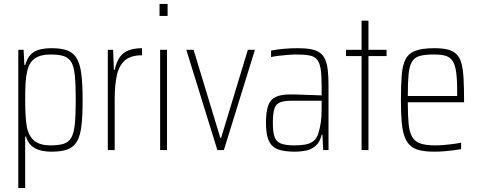

<svg xmlns="http://www.w3.org/2000/svg" viewBox="-20 -763 2433 976"><path d="M73 193V-510H100L104 -432H108Q118 -467 136 -485.5Q154 -504 181 -511Q208 -518 243 -518Q292 -518 322.5 -506.5Q353 -495 370 -466.5Q387 -438 393.5 -386.5Q400 -335 400 -255Q400 -175 394 -123.5Q388 -72 371 -43.5Q354 -15 323.5 -3.5Q293 8 243 8Q207 8 180.5 0Q154 -8 137 -25Q120 -42 112 -69H108V193ZM236 -24Q278 -24 303.5 -32Q329 -40 342.5 -63.5Q356 -87 360.5 -133Q365 -179 365 -255Q365 -332 360.5 -378Q356 -424 342.5 -447Q329 -470 303.5 -478Q278 -486 236 -486Q187 -486 158 -466.5Q129 -447 119 -404Q112 -375 110 -341.5Q108 -308 108 -255Q108 -205 110.5 -170Q113 -135 117 -115Q128 -67 157 -45.5Q186 -24 236 -24Z M528 0V-510H555L559 -408H563Q572 -450 590 -474Q608 -498 636 -508Q664 -518 702 -518V-482Q645 -482 615 -456Q585 -430 574 -380Q563 -330 563 -259V0Z M791 -682V-743H832V-682ZM794 0V-510H829V0Z M1085 0 927 -510H964L1100 -62H1104L1240 -510H1276L1118 0Z M1476 8Q1427 8 1395 -3Q1363 -14 1347.5 -45.5Q1332 -77 1332 -138Q1332 -194 1343 -225.5Q1354 -257 1381 -270Q1408 -283 1457 -283Q1470 -283 1489.5 -282.5Q1509 -282 1532 -281Q1555 -280 1576.5 -279.5Q1598 -279 1615 -278V-324Q1615 -380 1610 -412.5Q1605 -445 1591 -461Q1577 -477 1551.5 -481.5Q1526 -486 1484 -486Q1467 -486 1443.5 -484Q1420 -482 1397.5 -479.5Q1375 -477 1358 -473V-506Q1389 -512 1423 -515Q1457 -518 1494 -518Q1533 -518 1560 -513Q1587 -508 1604.5 -496Q1622 -484 1632 -462.5Q1642 -441 1646 -408.5Q1650 -376 1650 -330V0H1623L1619 -78H1615Q1607 -43 1587 -24Q1567 -5 1539 1.5Q1511 8 1476 8ZM1476 -24Q1509 -24 1533 -28.5Q1557 -33 1573.5 -46Q1590 -59 1598 -84Q1607 -113 1611 -142Q1615 -171 1615 -210V-251H1465Q1426 -251 1404.5 -243Q1383 -235 1375 -211Q1367 -187 1367 -138Q1367 -92 1375.5 -67.5Q1384 -43 1408 -33.5Q1432 -24 1476 -24Z M1818 0V-478H1739V-510H1818V-658H1853V-510H1945V-478H1853V0Z M2188 8Q2143 8 2112.5 0.5Q2082 -7 2063.5 -25Q2045 -43 2035 -73Q2025 -103 2021.5 -147.5Q2018 -192 2018 -254Q2018 -329 2022 -380Q2026 -431 2041.5 -461.5Q2057 -492 2092 -505Q2127 -518 2188 -518Q2231 -518 2258.5 -510.5Q2286 -503 2302.5 -485.5Q2319 -468 2326.5 -438Q2334 -408 2336.5 -363Q2339 -318 2339 -256V-243H2053Q2053 -178 2057 -135.5Q2061 -93 2074.5 -68.5Q2088 -44 2116 -34Q2144 -24 2192 -24Q2213 -24 2237 -26Q2261 -28 2284 -31Q2307 -34 2324 -38V-5Q2309 -2 2286 1Q2263 4 2237.5 6Q2212 8 2188 8ZM2304 -256V-296Q2304 -360 2298.5 -398Q2293 -436 2279.5 -455Q2266 -474 2243 -480Q2220 -486 2185 -486Q2140 -486 2113.5 -478.5Q2087 -471 2074 -449Q2061 -427 2057 -385.5Q2053 -344 2053 -275H2322Z"/></svg>

Font: Saira Condensed Thin
Style: Regular
Weight: 250
Width: 3
Designer: Hector Gatti with collaboration of the Omnibus-Type team
Foundry: Omnibus-Type
Version: Version 1.101